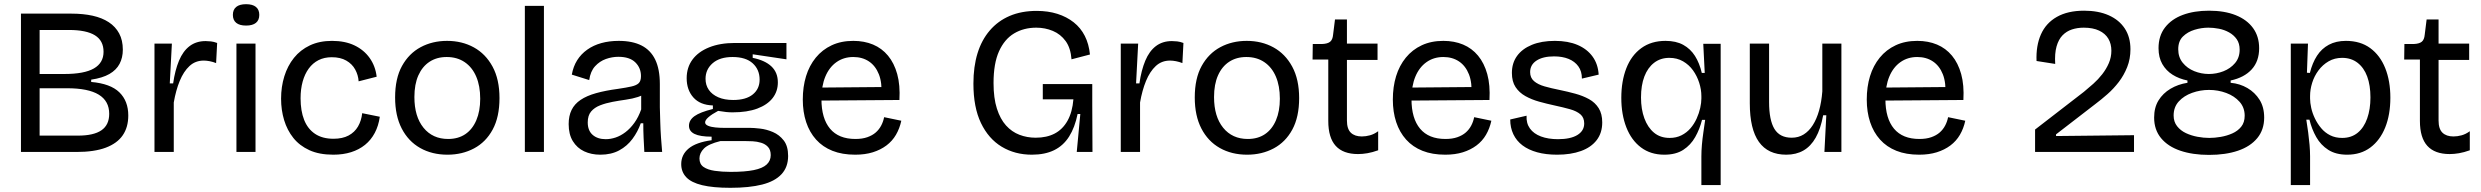

<svg xmlns="http://www.w3.org/2000/svg" viewBox="-20 -725 11835 916"><path d="M80 0V-660H320Q377 -660 422 -650Q467 -640 499 -619Q531 -598 548.5 -565.5Q566 -533 566 -488Q566 -450 550.5 -420.5Q535 -391 502 -372Q469 -353 415 -345V-334Q507 -326 549.5 -284.5Q592 -243 592 -174Q592 -118 565.5 -79.5Q539 -41 484.5 -20.5Q430 0 345 0ZM169 -78H352Q427 -78 464 -103.5Q501 -129 501 -182Q501 -243 451 -273.5Q401 -304 300 -304H169ZM169 -372H287Q382 -372 428 -398.5Q474 -425 474 -478Q474 -531 433 -556.5Q392 -582 309 -582H169Z M717 0V-274V-517H800L790 -327H806Q815 -390 834 -435.5Q853 -481 884.5 -505Q916 -529 961 -529Q973 -529 986.5 -527.5Q1000 -526 1016 -520L1011 -424Q996 -430 980.5 -433Q965 -436 952 -436Q912 -436 884 -410Q856 -384 837.5 -339Q819 -294 809 -236V0Z M1108 0V-517H1199V0ZM1154 -603Q1123 -603 1107 -616Q1091 -629 1091 -654Q1091 -679 1107 -692Q1123 -705 1154 -705Q1185 -705 1201 -692Q1217 -679 1217 -654Q1217 -629 1201 -616Q1185 -603 1154 -603Z M1570 13Q1503 13 1456 -8.5Q1409 -30 1379.5 -67Q1350 -104 1335.5 -152Q1321 -200 1321 -254Q1321 -311 1336.5 -361Q1352 -411 1382.5 -449Q1413 -487 1458.5 -508.5Q1504 -530 1564 -530Q1626 -530 1671 -508.5Q1716 -487 1743.5 -448.5Q1771 -410 1777 -359L1691 -337Q1689 -367 1674.5 -393.5Q1660 -420 1632 -436Q1604 -452 1563 -452Q1527 -452 1499.5 -438Q1472 -424 1453 -398Q1434 -372 1424 -336Q1414 -300 1414 -256Q1414 -196 1431 -153Q1448 -110 1483 -86.5Q1518 -63 1571 -63Q1614 -63 1643 -78.5Q1672 -94 1688 -121.5Q1704 -149 1708 -185L1792 -168Q1786 -125 1768 -91Q1750 -57 1721.5 -34Q1693 -11 1655 1Q1617 13 1570 13Z M2115 13Q2041 13 1984.5 -19Q1928 -51 1896.5 -112Q1865 -173 1865 -260Q1865 -351 1898 -410.5Q1931 -470 1987 -500Q2043 -530 2113 -530Q2184 -530 2240.5 -499Q2297 -468 2330 -407Q2363 -346 2363 -257Q2363 -167 2330.5 -107Q2298 -47 2241.5 -17Q2185 13 2115 13ZM2118 -62Q2166 -62 2200 -85Q2234 -108 2252.5 -151.5Q2271 -195 2271 -254Q2271 -315 2252 -359.5Q2233 -404 2197 -428.5Q2161 -453 2111 -453Q2064 -453 2029.5 -430.5Q1995 -408 1976 -365.5Q1957 -323 1957 -262Q1957 -169 2000.5 -115.5Q2044 -62 2118 -62Z M2484 0V-697H2575V0Z M2844 13Q2801 13 2767 -3Q2733 -19 2713 -51.5Q2693 -84 2693 -133Q2693 -172 2707 -200.5Q2721 -229 2750 -248.5Q2779 -268 2823.5 -280.5Q2868 -293 2928 -301Q2969 -307 2993 -312.5Q3017 -318 3027.5 -328.5Q3038 -339 3038 -362Q3038 -401 3011 -427.5Q2984 -454 2930 -454Q2900 -454 2870.5 -443.5Q2841 -433 2819 -409Q2797 -385 2791 -343L2708 -369Q2715 -408 2733.5 -437.5Q2752 -467 2781.5 -488Q2811 -509 2849 -519.5Q2887 -530 2932 -530Q2997 -530 3040.5 -508Q3084 -486 3106 -440.5Q3128 -395 3128 -324V-213Q3129 -180 3130 -143Q3131 -106 3133.5 -69.5Q3136 -33 3139 0H3054Q3052 -34 3050.5 -68Q3049 -102 3049 -137H3037Q3023 -97 2997.5 -62.5Q2972 -28 2934 -7.5Q2896 13 2844 13ZM2870 -61Q2893 -61 2917 -69Q2941 -77 2964 -94.5Q2987 -112 3006.5 -139Q3026 -166 3039 -203V-289L3066 -287Q3050 -271 3024 -262.5Q2998 -254 2966 -249.5Q2934 -245 2902 -239Q2870 -233 2843 -222.5Q2816 -212 2800 -193Q2784 -174 2784 -141Q2784 -102 2807.5 -81.5Q2831 -61 2870 -61Z M3465 171Q3382 171 3330 158.5Q3278 146 3254 120.5Q3230 95 3230 58Q3230 13 3265.5 -16.5Q3301 -46 3375 -56V-73Q3320 -73 3293.5 -86Q3267 -99 3267 -125Q3267 -152 3293.5 -171Q3320 -190 3381 -205V-222Q3320 -224 3288 -260Q3256 -296 3256 -352Q3256 -403 3283.5 -440.5Q3311 -478 3363 -499Q3415 -520 3486 -520H3732V-442L3571 -466V-449Q3630 -437 3660.5 -408Q3691 -379 3691 -332Q3691 -289 3666 -257Q3641 -225 3593 -207Q3545 -189 3475 -189Q3460 -189 3445 -190.5Q3430 -192 3406 -196Q3376 -180 3360 -166Q3344 -152 3344 -141Q3344 -131 3358 -125Q3372 -119 3393 -117Q3414 -115 3433 -115H3557Q3576 -115 3606.5 -111.5Q3637 -108 3667.5 -95Q3698 -82 3719 -55Q3740 -28 3740 19Q3740 72 3708.5 106Q3677 140 3616 155.5Q3555 171 3465 171ZM3466 95Q3534 95 3576 86.5Q3618 78 3637.5 60Q3657 42 3657 15Q3657 -10 3644 -24Q3631 -38 3611 -44Q3591 -50 3571 -51Q3551 -52 3535 -52H3417Q3360 -38 3338.5 -16.5Q3317 5 3317 31Q3317 58 3336.5 71.5Q3356 85 3390 90Q3424 95 3466 95ZM3478 -248Q3539 -248 3571.5 -274.5Q3604 -301 3604 -345Q3604 -393 3571 -423Q3538 -453 3475 -453Q3414 -453 3380 -423.5Q3346 -394 3346 -349Q3346 -319 3361.5 -296.5Q3377 -274 3406.5 -261Q3436 -248 3478 -248Z M4060 13Q3998 13 3951.5 -5.5Q3905 -24 3873.5 -59Q3842 -94 3826 -142.5Q3810 -191 3810 -250Q3810 -311 3825.5 -361.5Q3841 -412 3872 -450Q3903 -488 3948 -509Q3993 -530 4051 -530Q4103 -530 4145 -512.5Q4187 -495 4216.5 -459.5Q4246 -424 4260.5 -371.5Q4275 -319 4271 -248L3867 -245V-307L4214 -310L4185 -269Q4189 -330 4173 -370.5Q4157 -411 4125.5 -432Q4094 -453 4051 -453Q4005 -453 3970.5 -428.5Q3936 -404 3917.5 -359.5Q3899 -315 3899 -252Q3899 -160 3940 -111Q3981 -62 4061 -62Q4094 -62 4118 -70.5Q4142 -79 4158 -93Q4174 -107 4184 -126Q4194 -145 4198 -166L4280 -149Q4272 -112 4254.5 -82Q4237 -52 4209 -31Q4181 -10 4144 1.5Q4107 13 4060 13Z M4903 13Q4822 13 4759 -25Q4696 -63 4660 -138Q4624 -213 4624 -326Q4624 -407 4643.5 -470.5Q4663 -534 4702 -579.5Q4741 -625 4797 -649Q4853 -673 4926 -673Q4980 -673 5024.5 -659Q5069 -645 5102.5 -618.5Q5136 -592 5155.5 -553.5Q5175 -515 5180 -465L5092 -442Q5088 -496 5064 -529Q5040 -562 5003 -577.5Q4966 -593 4924 -593Q4864 -593 4818 -565.5Q4772 -538 4746 -480Q4720 -422 4720 -329Q4720 -257 4736 -207Q4752 -157 4779.5 -126.5Q4807 -96 4843.5 -82Q4880 -68 4921 -68Q4974 -68 5012 -88Q5050 -108 5073 -149Q5096 -190 5101 -251H4955V-324H5191V-224L5192 0H5117L5134 -181H5121Q5108 -117 5080.5 -73.5Q5053 -30 5009 -8.5Q4965 13 4903 13Z M5327 0V-274V-517H5410L5400 -327H5416Q5425 -390 5444 -435.5Q5463 -481 5494.5 -505Q5526 -529 5571 -529Q5583 -529 5596.5 -527.5Q5610 -526 5626 -520L5621 -424Q5606 -430 5590.5 -433Q5575 -436 5562 -436Q5522 -436 5494 -410Q5466 -384 5447.5 -339Q5429 -294 5419 -236V0Z M5930 13Q5856 13 5799.5 -19Q5743 -51 5711.5 -112Q5680 -173 5680 -260Q5680 -351 5713 -410.5Q5746 -470 5802 -500Q5858 -530 5928 -530Q5999 -530 6055.5 -499Q6112 -468 6145 -407Q6178 -346 6178 -257Q6178 -167 6145.5 -107Q6113 -47 6056.5 -17Q6000 13 5930 13ZM5933 -62Q5981 -62 6015 -85Q6049 -108 6067.5 -151.5Q6086 -195 6086 -254Q6086 -315 6067 -359.5Q6048 -404 6012 -428.5Q5976 -453 5926 -453Q5879 -453 5844.5 -430.5Q5810 -408 5791 -365.5Q5772 -323 5772 -262Q5772 -169 5815.5 -115.5Q5859 -62 5933 -62Z M6459 10Q6388 10 6352.5 -29Q6317 -68 6317 -148V-441H6242L6243 -515H6287Q6314 -516 6326 -526Q6338 -536 6340 -560L6349 -632H6406V-517H6552V-439H6406V-150Q6406 -110 6424.5 -92Q6443 -74 6477 -74Q6496 -74 6516 -79.5Q6536 -85 6555 -99V-8Q6527 2 6503.5 6Q6480 10 6459 10Z M6875 13Q6813 13 6766.5 -5.5Q6720 -24 6688.5 -59Q6657 -94 6641 -142.5Q6625 -191 6625 -250Q6625 -311 6640.5 -361.5Q6656 -412 6687 -450Q6718 -488 6763 -509Q6808 -530 6866 -530Q6918 -530 6960 -512.5Q7002 -495 7031.5 -459.5Q7061 -424 7075.5 -371.5Q7090 -319 7086 -248L6682 -245V-307L7029 -310L7000 -269Q7004 -330 6988 -370.5Q6972 -411 6940.5 -432Q6909 -453 6866 -453Q6820 -453 6785.5 -428.5Q6751 -404 6732.5 -359.5Q6714 -315 6714 -252Q6714 -160 6755 -111Q6796 -62 6876 -62Q6909 -62 6933 -70.5Q6957 -79 6973 -93Q6989 -107 6999 -126Q7009 -145 7013 -166L7095 -149Q7087 -112 7069.5 -82Q7052 -52 7024 -31Q6996 -10 6959 1.5Q6922 13 6875 13Z M7409 13Q7355 13 7313.5 1.5Q7272 -10 7243.5 -31.5Q7215 -53 7200 -84.5Q7185 -116 7185 -155L7263 -173Q7261 -137 7279 -112Q7297 -87 7331.5 -74Q7366 -61 7413 -61Q7473 -61 7505.5 -81Q7538 -101 7538 -136Q7538 -164 7520 -179.5Q7502 -195 7470 -204Q7438 -213 7396 -222Q7359 -230 7323 -240Q7287 -250 7257.5 -266.5Q7228 -283 7210.5 -309.5Q7193 -336 7193 -377Q7193 -424 7217.5 -458Q7242 -492 7288 -511Q7334 -530 7398 -530Q7461 -530 7506.5 -510.5Q7552 -491 7578 -455Q7604 -419 7607 -369L7527 -350Q7527 -385 7510 -408.5Q7493 -432 7463.5 -444Q7434 -456 7394 -456Q7341 -456 7310.5 -436Q7280 -416 7280 -381Q7280 -354 7298.5 -338Q7317 -322 7348.5 -313Q7380 -304 7420 -296Q7459 -288 7495.5 -278Q7532 -268 7561 -252Q7590 -236 7607 -209Q7624 -182 7624 -141Q7624 -91 7597.5 -56.5Q7571 -22 7522.5 -4.5Q7474 13 7409 13Z M8097 158V21Q8097 -5 8099.5 -34Q8102 -63 8106.5 -93.5Q8111 -124 8115 -153H8100Q8089 -109 8067.5 -71Q8046 -33 8010.5 -10Q7975 13 7920 13Q7855 13 7809 -21.5Q7763 -56 7739 -117.5Q7715 -179 7715 -258Q7715 -338 7739 -399.5Q7763 -461 7810.5 -495.5Q7858 -530 7926 -530Q7976 -530 8010.5 -511Q8045 -492 8066.5 -458Q8088 -424 8099 -377H8113L8106 -516H8189V-267V158ZM7946 -67Q7977 -67 8002 -79.5Q8027 -92 8045 -113Q8063 -134 8074.5 -159.5Q8086 -185 8091.5 -210Q8097 -235 8097 -255V-266Q8097 -298 8086.5 -330.5Q8076 -363 8057 -389.5Q8038 -416 8009.5 -432.5Q7981 -449 7944 -449Q7902 -449 7871.5 -425.5Q7841 -402 7825 -360Q7809 -318 7809 -260Q7809 -204 7825 -160.5Q7841 -117 7871 -92Q7901 -67 7946 -67Z M8502 13Q8415 13 8371.5 -48Q8328 -109 8328 -232V-517H8420V-238Q8420 -152 8445.5 -110Q8471 -68 8528 -68Q8560 -68 8585 -83.5Q8610 -99 8628.5 -128Q8647 -157 8658.5 -197.5Q8670 -238 8674 -289V-517H8765V-224V0H8684L8693 -175H8678Q8666 -110 8642.5 -68.5Q8619 -27 8584 -7Q8549 13 8502 13Z M9136 13Q9074 13 9027.5 -5.5Q8981 -24 8949.5 -59Q8918 -94 8902 -142.5Q8886 -191 8886 -250Q8886 -311 8901.5 -361.5Q8917 -412 8948 -450Q8979 -488 9024 -509Q9069 -530 9127 -530Q9179 -530 9221 -512.5Q9263 -495 9292.5 -459.5Q9322 -424 9336.5 -371.5Q9351 -319 9347 -248L8943 -245V-307L9290 -310L9261 -269Q9265 -330 9249 -370.5Q9233 -411 9201.5 -432Q9170 -453 9127 -453Q9081 -453 9046.5 -428.5Q9012 -404 8993.5 -359.5Q8975 -315 8975 -252Q8975 -160 9016 -111Q9057 -62 9137 -62Q9170 -62 9194 -70.5Q9218 -79 9234 -93Q9250 -107 9260 -126Q9270 -145 9274 -166L9356 -149Q9348 -112 9330.5 -82Q9313 -52 9285 -31Q9257 -10 9220 1.5Q9183 13 9136 13Z M9689 0V-107L9922 -287Q9944 -305 9967 -325.5Q9990 -346 10009.5 -371Q10029 -396 10041 -424Q10053 -452 10053 -483Q10053 -516 10038.5 -540.5Q10024 -565 9994.5 -579Q9965 -593 9921 -593Q9891 -593 9865 -584.5Q9839 -576 9820 -556.5Q9801 -537 9791.5 -503.5Q9782 -470 9785 -420L9696 -434Q9693 -507 9717 -561Q9741 -615 9793 -644.5Q9845 -674 9923 -674Q9991 -674 10040.5 -652Q10090 -630 10117 -589Q10144 -548 10144 -490Q10144 -444 10128.5 -405Q10113 -366 10088.5 -334Q10064 -302 10034.5 -276Q10005 -250 9977 -229L9789 -84V-76L10161 -80V0Z M10519 14Q10441 14 10382 -6Q10323 -26 10290 -66Q10257 -106 10257 -164Q10257 -212 10278 -246Q10299 -280 10335 -301.5Q10371 -323 10416 -330V-336L10519 -349L10622 -337V-330Q10666 -326 10702 -305Q10738 -284 10760 -249Q10782 -214 10782 -164Q10782 -106 10749 -66Q10716 -26 10657 -6Q10598 14 10519 14ZM10520 -67Q10546 -67 10575 -72Q10604 -77 10630 -88.5Q10656 -100 10672.5 -120.5Q10689 -141 10689 -173Q10689 -212 10664.5 -239.5Q10640 -267 10601 -281.5Q10562 -296 10519 -296Q10477 -296 10438 -282Q10399 -268 10374.5 -241Q10350 -214 10350 -174Q10350 -144 10366.5 -123Q10383 -102 10408.5 -90Q10434 -78 10463.5 -72.5Q10493 -67 10520 -67ZM10518 -372Q10554 -372 10587.5 -385Q10621 -398 10643 -424Q10665 -450 10665 -488Q10665 -518 10651 -538Q10637 -558 10614.5 -570.5Q10592 -583 10566 -588Q10540 -593 10516 -593Q10483 -593 10450 -583Q10417 -573 10394.5 -551Q10372 -529 10372 -490Q10372 -452 10393.5 -425.5Q10415 -399 10448.5 -385.5Q10482 -372 10518 -372ZM10519 -310 10416 -327V-341Q10376 -349 10345 -368.5Q10314 -388 10296 -419.5Q10278 -451 10278 -495Q10278 -554 10309 -594Q10340 -634 10394 -654Q10448 -674 10519 -674Q10593 -674 10646.5 -652.5Q10700 -631 10729 -591Q10758 -551 10758 -495Q10758 -433 10722.5 -394Q10687 -355 10622 -341V-328Z M10909 158V-263V-517H10991L10986 -378L11000 -377Q11012 -425 11034 -459Q11056 -493 11090.5 -511.5Q11125 -530 11172 -530Q11241 -530 11288 -495.5Q11335 -461 11359.5 -400Q11384 -339 11384 -259Q11384 -178 11359.5 -117Q11335 -56 11289 -21.5Q11243 13 11178 13Q11124 13 11088 -10Q11052 -33 11030.5 -71Q11009 -109 10998 -154H10983Q10988 -123 10992 -93Q10996 -63 10998.5 -34Q11001 -5 11001 21V158ZM11154 -67Q11198 -67 11228 -91.5Q11258 -116 11273.5 -160Q11289 -204 11289 -260Q11289 -318 11273.5 -360Q11258 -402 11227.5 -425.5Q11197 -449 11154 -449Q11118 -449 11089.5 -432.5Q11061 -416 11041 -389Q11021 -362 11011 -330Q11001 -298 11001 -267V-255Q11001 -235 11006.5 -210Q11012 -185 11024 -160Q11036 -135 11054 -113.5Q11072 -92 11097 -79.5Q11122 -67 11154 -67Z M11667 10Q11596 10 11560.5 -29Q11525 -68 11525 -148V-441H11450L11451 -515H11495Q11522 -516 11534 -526Q11546 -536 11548 -560L11557 -632H11614V-517H11760V-439H11614V-150Q11614 -110 11632.5 -92Q11651 -74 11685 -74Q11704 -74 11724 -79.5Q11744 -85 11763 -99V-8Q11735 2 11711.5 6Q11688 10 11667 10Z"/></svg>

Font: Bricolage Grotesque 28pt
Style: Regular
Weight: 400
Version: Version 1.001;gftools[0.9.33.dev8+g029e19f]